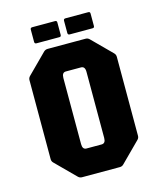

<svg xmlns="http://www.w3.org/2000/svg" viewBox="-117 -877 808 963"><g transform="rotate(-15 287.0 -396.0)"><path d="M188.5 0Q177 0 168.5 -8.5L68.5 -108.5Q60 -116.5 60 -128.5V-538.5Q60 -550 68.5 -558.5L168.5 -658.5Q177 -666.5 188.5 -666.5H385Q397 -666.5 405 -658.5L505 -558.5Q513.5 -550 513.5 -538.5V-128.5Q513.5 -116.5 505 -108.5L405 -8.5Q397 0 385 0ZM247.5 -133.5H326Q347 -133.5 347 -161.5V-505Q347 -533.5 326 -533.5H247.5Q227 -533.5 227 -505V-161.5Q227 -133.5 247.5 -133.5ZM142 -708Q132 -708 132 -718V-781.5Q132 -791.5 142 -791.5H261Q270 -791.5 270 -781.5V-718Q270 -708 261 -708ZM314.5 -708Q304.5 -708 304.5 -718V-781.5Q304.5 -791.5 314.5 -791.5H433.5Q442.5 -791.5 442.5 -781.5V-718Q442.5 -708 433.5 -708Z"/></g></svg>

Font: Jaro
Style: Regular
Weight: 400
Designer: Agyei Archer, Celine Hurka, Mirko Velimirović
Version: Version 1.000